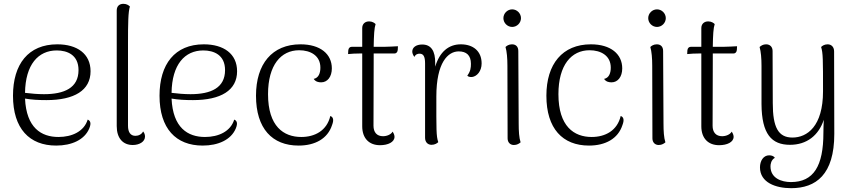

<svg xmlns="http://www.w3.org/2000/svg" viewBox="-20 -749 4465 1005"><path d="M439 -123C420 -61 357 -32 286 -32C196 -32 118 -80 111 -233C146 -227 181 -225 223 -225C369 -225 454 -276 454 -376C454 -468 383 -517 280 -517C128 -517 48 -413 48 -248C48 -76 134 13 274 13C355 13 422 -17 447 -76C460 -107 451 -118 439 -123ZM277 -485C332 -485 391 -462 391 -382C391 -289 317 -256 210 -256C179 -256 142 -259 111 -263C113 -411 180 -485 277 -485Z M675 10C709 10 739 -7 739 -34C739 -42 737 -52 729 -61C722 -46 705 -38 689 -38C663 -38 650 -57 650 -91V-520C650 -630 651 -687 660 -715C654 -721 643 -729 626 -729C605 -729 591 -717 591 -694V-89C591 -26 623 10 675 10Z M1206 -123C1187 -61 1124 -32 1053 -32C963 -32 885 -80 878 -233C913 -227 948 -225 990 -225C1136 -225 1221 -276 1221 -376C1221 -468 1150 -517 1047 -517C895 -517 815 -413 815 -248C815 -76 901 13 1041 13C1122 13 1189 -17 1214 -76C1227 -107 1218 -118 1206 -123ZM1044 -485C1099 -485 1158 -462 1158 -382C1158 -289 1084 -256 977 -256C946 -256 909 -259 878 -263C880 -411 947 -485 1044 -485Z M1543 13C1629 13 1695 -23 1718 -94C1730 -125 1722 -137 1709 -142C1691 -65 1628 -32 1557 -32C1465 -32 1383 -87 1383 -256C1383 -409 1451 -486 1546 -486C1605 -486 1657 -458 1657 -395C1657 -365 1647 -341 1622 -336C1632 -321 1647 -318 1661 -318C1694 -318 1717 -347 1717 -391C1717 -466 1657 -517 1553 -517C1404 -517 1320 -414 1320 -248C1320 -76 1405 13 1543 13Z M1992 -504H1936C1937 -566 1939 -602 1946 -623C1940 -629 1929 -637 1912 -637C1891 -637 1876 -624 1876 -602V-504H1821C1811 -504 1804 -497 1803 -485L1802 -466C1815 -468 1849 -469 1862 -469H1876V-88C1876 -25 1912 11 1969 11C2011 11 2045 -5 2045 -33C2045 -40 2042 -50 2035 -60C2027 -45 2005 -36 1985 -36C1952 -36 1935 -57 1935 -91L1936 -427V-469H2045C2054 -469 2061 -476 2062 -488L2063 -507C2053 -506 2002 -504 1992 -504Z M2392 -517C2328 -517 2281 -477 2258 -400V-418C2259 -483 2236 -516 2190 -516C2158 -516 2138 -501 2138 -479C2138 -470 2142 -461 2149 -451C2156 -466 2168 -468 2176 -468C2196 -468 2205 -454 2205 -417V-28C2205 -5 2219 9 2239 9C2256 9 2268 1 2274 -5C2263 -37 2264 -72 2264 -244C2264 -422 2325 -480 2381 -480C2421 -480 2445 -460 2445 -415C2445 -394 2443 -376 2426 -353C2430 -348 2439 -345 2451 -346C2476 -349 2501 -376 2501 -417C2501 -482 2456 -517 2392 -517Z M2661 -608C2686 -608 2707 -629 2707 -654C2707 -679 2686 -700 2661 -700C2636 -700 2615 -679 2615 -654C2615 -629 2636 -608 2661 -608ZM2695 -103 2693 -482C2693 -505 2680 -517 2660 -517C2643 -517 2632 -509 2626 -503C2633 -480 2636 -444 2636 -405L2637 -25C2637 -3 2651 10 2670 10C2687 10 2698 2 2705 -4C2697 -28 2695 -63 2695 -103Z M3063 13C3149 13 3215 -23 3238 -94C3250 -125 3242 -137 3229 -142C3211 -65 3148 -32 3077 -32C2985 -32 2903 -87 2903 -256C2903 -409 2971 -486 3066 -486C3125 -486 3177 -458 3177 -395C3177 -365 3167 -341 3142 -336C3152 -321 3167 -318 3181 -318C3214 -318 3237 -347 3237 -391C3237 -466 3177 -517 3073 -517C2924 -517 2840 -414 2840 -248C2840 -76 2925 13 3063 13Z M3419 -608C3444 -608 3465 -629 3465 -654C3465 -679 3444 -700 3419 -700C3394 -700 3373 -679 3373 -654C3373 -629 3394 -608 3419 -608ZM3453 -103 3451 -482C3451 -505 3438 -517 3418 -517C3401 -517 3390 -509 3384 -503C3391 -480 3394 -444 3394 -405L3395 -25C3395 -3 3409 10 3428 10C3445 10 3456 2 3463 -4C3455 -28 3453 -63 3453 -103Z M3767 -504H3711C3712 -566 3714 -602 3721 -623C3715 -629 3704 -637 3687 -637C3666 -637 3651 -624 3651 -602V-504H3596C3586 -504 3579 -497 3578 -485L3577 -466C3590 -468 3624 -469 3637 -469H3651V-88C3651 -25 3687 11 3744 11C3786 11 3820 -5 3820 -33C3820 -40 3817 -50 3810 -60C3802 -45 3780 -36 3760 -36C3727 -36 3710 -57 3710 -91L3711 -427V-469H3820C3829 -469 3836 -476 3837 -488L3838 -507C3828 -506 3777 -504 3767 -504Z M4346 -480C4346 -503 4332 -517 4312 -517C4295 -517 4284 -509 4278 -503C4288 -472 4288 -438 4288 -271C4288 -88 4205 -29 4128 -29C4054 -29 4025 -82 4025 -209L4024 -482C4024 -504 4010 -517 3990 -517C3974 -517 3964 -510 3956 -503C3963 -479 3966 -444 3966 -404V-204C3967 -47 4019 9 4115 9C4203 9 4265 -40 4292 -122C4291 -98 4290 -74 4290 -54C4290 120 4239 204 4120 204C4071 204 4013 184 4013 122C4013 111 4016 88 4036 77C4030 68 4019 64 4006 64C3976 64 3958 93 3958 127C3958 207 4041 236 4121 236C4251 236 4347 165 4347 -48Z"/></svg>

Font: Arima Koshi Light
Style: Regular
Weight: 300
Designer: Joana Correia and Natanael Gama
Foundry: NDISCOVER
Version: Version 1.019;PS 001.019;hotconv 1.0.88;makeotf.lib2.5.64775